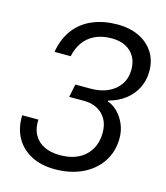

<svg xmlns="http://www.w3.org/2000/svg" viewBox="-111 -814 785 909"><g transform="rotate(15 282.0 -359.5)"><path d="M241.9 10Q173.4 10 124.4 -16.5Q75.3 -43 50.3 -89.5Q25.3 -136 27.7 -196.9H106.9Q104.3 -153.6 121.4 -122.9Q138.4 -92.1 170.9 -76.4Q203.3 -60.6 247.1 -60.6Q327.9 -60.6 372.4 -103.4Q417 -146.3 417 -216.1Q417 -253.7 401.6 -281.1Q386.3 -308.4 358.2 -323.5Q330.1 -338.6 292.3 -338.6H219.9L233 -402.4H308.6Q356.6 -402.4 393 -419.1Q429.4 -435.7 450.2 -466.6Q471 -497.6 471 -541Q471 -576.6 455.4 -603Q439.9 -629.4 411.6 -643.9Q383.3 -658.4 343.7 -658.4Q295.4 -658.4 260.9 -641.5Q226.4 -624.6 205.7 -595Q185 -565.4 177 -526.4H97.6Q109.4 -594.9 144.6 -639.9Q179.7 -684.9 233.3 -706.9Q286.9 -729 352.9 -729Q414 -729 459.3 -707.1Q504.6 -685.1 529.9 -645.8Q555.1 -606.4 555.1 -553.6Q555.1 -509.4 536.7 -472.3Q518.3 -435.1 484.3 -408.6Q450.3 -382.1 403.9 -369.9L402.6 -365Q427.7 -357 450.3 -334.7Q472.9 -312.4 486.9 -280.4Q500.9 -248.3 500.9 -211.1Q500.9 -145.6 467.7 -95.4Q434.6 -45.3 376.1 -17.6Q317.6 10 241.9 10Z"/></g></svg>

Font: Mona Sans
Style: Italic
Weight: 200
Italic angle: -11.6951°
Designer: Deni Anggara
Foundry: GitHub
Version: Version 2.000